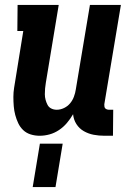

<svg xmlns="http://www.w3.org/2000/svg" viewBox="-20 -540 540 775"><path d="M140 8Q121 8 103.5 2.5Q86 -3 73.5 -15Q61 -27 53.5 -43Q46 -59 41.5 -76Q37 -93 35.5 -111.5Q34 -130 34 -148.5Q34 -167 37 -186Q40 -205 43 -223L74 -415H50L51 -520H217L165 -206Q163 -195 162 -183Q161 -171 161 -159.5Q161 -148 164 -137Q167 -126 172 -116.5Q177 -107 187 -102Q197 -97 209 -97Q224 -97 238.5 -104Q253 -111 263 -123Q273 -135 278.5 -150Q284 -165 286 -179L343 -520H468L401 -119Q401 -114 401.5 -110Q402 -106 404.5 -103Q407 -100 411.5 -98.5Q416 -97 420 -97H437L436 8H402Q379 8 358 4Q337 0 318.5 -10.5Q300 -21 288.5 -39Q277 -57 275 -79Q264 -60 250 -43.5Q236 -27 218 -15Q200 -3 180 2.5Q160 8 140 8ZM112 215 141 40H233L204 215Z"/></svg>

Font: Iosevka Curly Slab Extrabold
Style: Italic
Weight: 800
Italic angle: -9°
Monospace: yes
Designer: Belleve Invis
Foundry: Belleve Invis
Version: Version 22.1.2; ttfautohint (v1.8.4)